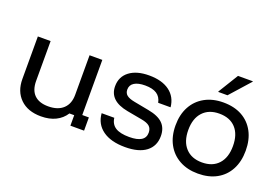

<svg xmlns="http://www.w3.org/2000/svg" viewBox="-98 -1013 1911 1320"><g transform="rotate(20 857.5 -353.0)"><path d="M270.8 9.2Q174.2 9.2 119.2 -44.6Q64.2 -98.3 64.2 -189.2V-500H157.5V-209.2Q157.5 -141.7 192.5 -107.1Q227.5 -72.5 294.2 -72.5Q365 -72.5 403.8 -108.8Q442.5 -145 442.5 -210V-500H535.8V-96.7H584.2V0H484.2V-76.7H449.2Q422.5 -35 377.5 -12.9Q332.5 9.2 270.8 9.2Z M886.7 10Q782.5 10 722.5 -33.3Q662.5 -76.7 656.7 -154.2H749.2Q755 -108.3 789.2 -86.7Q823.3 -65 890 -65Q1006.7 -65 1006.7 -138.3Q1006.7 -168.3 988.8 -184.6Q970.8 -200.8 928.3 -208.3L819.2 -228.3Q680 -254.2 680 -360.8Q680 -430 732.5 -470Q785 -510 875.8 -510Q970 -510 1025.4 -469.2Q1080.8 -428.3 1088.3 -354.2H997.5Q989.2 -395.8 958.8 -415.8Q928.3 -435.8 873.3 -435.8Q822.5 -435.8 794.6 -418.3Q766.7 -400.8 766.7 -367.5Q766.7 -341.7 784.6 -327.1Q802.5 -312.5 842.5 -305L951.7 -284.2Q1025 -270.8 1059.2 -236.7Q1093.3 -202.5 1093.3 -145Q1093.3 -71.7 1040 -30.8Q986.7 10 886.7 10Z M1419.2 10Q1341.7 10 1283.8 -22.1Q1225.8 -54.2 1194.2 -112.5Q1162.5 -170.8 1162.5 -250Q1162.5 -329.2 1194.2 -387.5Q1225.8 -445.8 1283.8 -477.9Q1341.7 -510 1419.2 -510Q1499.2 -510 1556.3 -478.3Q1613.3 -446.7 1644.6 -388.3Q1675.8 -330 1675.8 -250Q1675.8 -170.8 1644.6 -112.1Q1613.3 -53.3 1555.8 -21.7Q1498.3 10 1419.2 10ZM1419.2 -71.7Q1496.7 -71.7 1539.6 -118.8Q1582.5 -165.8 1582.5 -250Q1582.5 -335 1539.6 -381.7Q1496.7 -428.3 1419.2 -428.3Q1342.5 -428.3 1299.2 -381.2Q1255.8 -334.2 1255.8 -250Q1255.8 -165.8 1299.2 -118.8Q1342.5 -71.7 1419.2 -71.7ZM1360 -565.8V-569.2L1450 -715.8H1558.3V-712.5L1427.5 -565.8Z"/></g></svg>

Font: Funnel Display
Style: Regular
Weight: 400
Designer: NORD ID, Kristian Moeller
Foundry: Dicotype
Version: Version 1.000